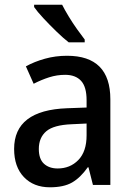

<svg xmlns="http://www.w3.org/2000/svg" viewBox="-20 -837 562 816"><path d="M265 -600Q449 -600 449 -415V-51H375L356 -126H353Q322 -82 286.5 -61.5Q251 -41 192 -41Q123 -41 81.5 -84.5Q40 -128 40 -204Q40 -369 266 -377L348 -380V-411Q348 -468 324.5 -493.5Q301 -519 257 -519Q222 -519 189 -508.5Q156 -498 123 -481L90 -555Q126 -575 171 -587.5Q216 -600 265 -600ZM285 -309Q208 -306 176.5 -279Q145 -252 145 -204Q145 -161 167 -141Q189 -121 225 -121Q278 -121 313 -157Q348 -193 348 -262V-312ZM244 -817Q255 -795 272 -767Q289 -739 307.5 -713Q326 -687 340 -669V-657H272Q250 -674 220.5 -702.5Q191 -731 164.5 -759.5Q138 -788 125 -807V-817Z"/></svg>

Font: Noto Sans Tamil UI SemiCondensed Medium
Style: Regular
Weight: 500
Width: 4
Designer: Jelle Bosma - Monotype Design Team
Foundry: Monotype Imaging Inc.
Version: Version 2.004; ttfautohint (v1.8.4.7-5d5b)